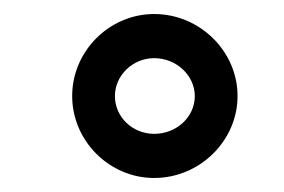

<svg xmlns="http://www.w3.org/2000/svg" viewBox="-20 -835 405 274"><path d="M200 -815C136 -815 83 -762 83 -698C83 -634 136 -581 200 -581C265 -581 319 -634 319 -698C319 -762 265 -815 200 -815ZM200 -752C232 -752 258 -727 258 -698C258 -668 232 -644 200 -644C169 -644 144 -668 144 -698C144 -727 169 -752 200 -752Z"/></svg>

Font: Juman SemiBold
Style: Regular
Weight: 600
Designer: Bandar Raffah (Arabic) Julieta Ulanovsky (Latin)
Foundry: Caramella
Version: Version 5.022;PS 005.022;hotconv 1.0.88;makeotf.lib2.5.64775